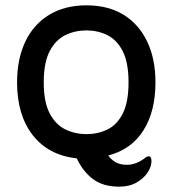

<svg xmlns="http://www.w3.org/2000/svg" viewBox="-20 -586 647 720"><path d="M268 8Q161 -4 102.5 -79.5Q44 -155 44 -277Q44 -365 75 -430Q106 -495 164.5 -530.5Q223 -566 304 -566Q386 -566 443.5 -530.5Q501 -495 532 -430Q563 -365 563 -277Q563 -168 517.5 -96.5Q472 -25 386 -3Q397 13 414 22.5Q431 32 456 32Q492 32 527 4Q532 0 537 0Q548 0 548 18Q548 39 533.5 61Q519 83 492 98.5Q465 114 427 114Q366 114 328 85Q290 56 268 8ZM304 -83Q347 -83 383 -100.5Q419 -118 440.5 -160.5Q462 -203 462 -277Q462 -352 440 -394.5Q418 -437 382 -454.5Q346 -472 304 -472Q262 -472 225.5 -454.5Q189 -437 166.5 -394.5Q144 -352 144 -277Q144 -203 166.5 -160.5Q189 -118 225.5 -100.5Q262 -83 304 -83Z"/></svg>

Font: Zain
Style: Bold
Weight: 700
Designer: Zain,Boutros
Foundry: Mobile Telecommunications Company (Zain), 2024
Version: Version 1.50; ttfautohint (v1.8.4)